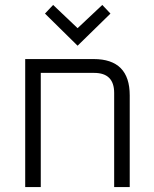

<svg xmlns="http://www.w3.org/2000/svg" viewBox="-20 -757 624 777"><path d="M82 0V-518H359Q505 -518 505 -371V0H442V-381Q442 -462 361 -462H145V0ZM162 -702 195 -737 294 -643 394 -737 427 -702 294 -572Z"/></svg>

Font: Oxanium ExtraLight Light
Style: Regular
Weight: 300
Version: Version 2.000